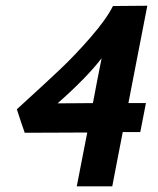

<svg xmlns="http://www.w3.org/2000/svg" viewBox="-20 -659 558 679"><path d="M308.6 -294.4Q313.5 -320.8 323.7 -373.8Q334 -426.8 339.4 -453.1Q287.1 -384.8 183.6 -293.5Q204.1 -293.9 245.8 -293.9Q287.6 -293.9 308.6 -294.4ZM39.6 -272.5Q42.5 -275.4 92 -320.6Q141.6 -365.7 193.8 -415Q246.1 -464.4 301.8 -528.6Q357.4 -592.8 379.4 -637.7Q399.4 -637.7 439.9 -638.2Q480.5 -638.7 501 -638.7Q489.7 -581.5 467.5 -466.8Q445.3 -352.1 434.1 -294.4H496.1Q492.7 -277.3 486.1 -243.2Q479.5 -209 476.1 -191.9H414.1Q407.7 -160.2 395.5 -96.2Q383.3 -32.2 377 0H251.5Q257.3 -31.7 270 -95.2Q282.7 -158.7 288.6 -190.4Q251.5 -190.4 177.7 -189.9Q104 -189.5 67.4 -189.5Q62.5 -203.6 53.2 -231Q43.9 -258.3 39.6 -272.5Z"/></svg>

Font: Fantasque Sans Mono
Style: Bold Italic
Weight: 700
Italic angle: -11°
Monospace: yes
Designer: Jany Belluz
Version: Version 1.7.1